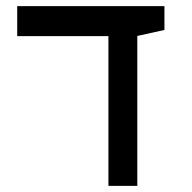

<svg xmlns="http://www.w3.org/2000/svg" viewBox="-20 -606 626 626"><path d="M333.5 0V-488.3H36.1V-585.9H516.1V-508.3L427.7 -488.8V0Z"/></svg>

Font: CaskaydiaMono NF
Style: Regular
Weight: 400
Designer: Aaron Bell
Foundry: Saja Typeworks
Version: Version 2111.001; ttfautohint (v1.8.4);Nerd Fonts 3.1.1